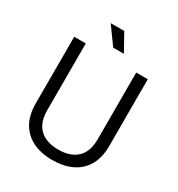

<svg xmlns="http://www.w3.org/2000/svg" viewBox="-207 -1016 1079 1164"><g transform="rotate(30 333.0 -434.0)"><path d="M75.5 -233.2V-700H156.5V-232.2Q156.5 -145.8 202.8 -102.4Q249 -59 333 -59Q417 -59 463.2 -102.4Q509.5 -145.8 509.5 -232.2V-700H590.5V-233.2Q590.5 -151.8 558.8 -96.6Q527 -41.5 468.9 -13.8Q410.8 14 333 14Q255.2 14 197.5 -13.8Q139.8 -41.5 107.6 -96.6Q75.5 -151.8 75.5 -233.2ZM313.2 -761 225.8 -882H320.8L387.8 -761Z"/></g></svg>

Font: Space 7353
Style: Regular
Weight: 400
Designer: Christine Claussen + Ruben Lyon  (Space 7353)
Version: Version 1.000;FEAKit 1.0